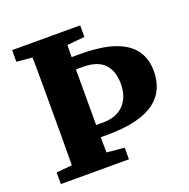

<svg xmlns="http://www.w3.org/2000/svg" viewBox="-119 -771 871 885"><g transform="rotate(-20 316.5 -328.5)"><path d="M204 -140V-200H309Q378 -200 414 -238Q450 -276 450 -339Q450 -404 416.5 -438.5Q383 -473 311 -473H207V-533H318Q423 -533 488 -510.5Q553 -488 583 -445.5Q613 -403 613 -343Q613 -299 597.5 -262Q582 -225 547 -197.5Q512 -170 453 -155Q394 -140 308 -140ZM108 0Q109 -51 109.5 -101.5Q110 -152 110 -204Q110 -256 110 -307V-350Q110 -402 110 -453Q110 -504 109.5 -555.5Q109 -607 108 -657H281Q280 -607 279 -556Q278 -505 278 -454Q278 -403 278 -351V-308Q278 -257 278 -205.5Q278 -154 279 -102.5Q280 -51 281 0ZM173 -587 32 -600V-657H366V-600L221 -587ZM32 0V-57L174 -70H227L366 -57V0Z"/></g></svg>

Font: Source Serif 4 18pt
Style: Bold
Weight: 700
Designer: Frank Grießhammer
Foundry: Adobe Systems Incorporated
Version: Version 4.004;hotconv 1.0.116;makeotfexe 2.5.65601